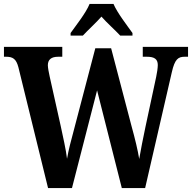

<svg xmlns="http://www.w3.org/2000/svg" viewBox="-20 -951 971 971"><path d="M337 -784V-771H399C423 -797 467 -837 493 -867C519 -837 564 -797 588 -771H650V-784C623 -822 573 -886 554 -931H433C415 -886 364 -822 337 -784ZM73 -611 223 0H344L471 -494L596 0H714L849 -586C864 -652 881 -664 914 -664H931V-714H702V-664H723C761 -664 778 -652 778 -622C778 -609 774 -580 770 -563L716 -311C703 -250 692 -193 684 -147C677 -191 663 -249 645 -314L542 -707H462L354 -295C339 -240 327 -194 319 -148C314 -193 298 -262 287 -314L231 -565C227 -583 222 -609 222 -621C222 -650 240 -664 274 -664H295V-714H0V-664H11C45 -664 62 -653 73 -611Z"/></svg>

Font: Noto Serif Armenian Condensed
Style: Bold
Weight: 700
Width: 3
Designer: Monotype Design Team
Foundry: Monotype Imaging Inc.
Version: Version 2.008